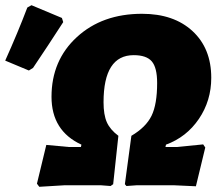

<svg xmlns="http://www.w3.org/2000/svg" viewBox="-35 -712 850 738"><path d="M70 -683 86 -692 203 -643 208 -627Q150 -537 92 -451L76 -441L-15 -479Q34 -588 70 -683ZM116 6 107 -6 143 -155 229 -147H276L278 -156Q163 -209 163 -340Q163 -480 260.5 -569.5Q358 -659 511 -659Q633 -659 705 -592.5Q777 -526 777 -413Q777 -325 729.5 -255Q682 -185 603 -156L601 -147H645L746 -157L754 -145L718 4L631 0H492L451 3L445 -4L470 -190Q526 -223 547.5 -267Q569 -311 569 -393Q569 -452 548.5 -476Q528 -500 479 -500Q363 -500 363 -319Q363 -271 375.5 -242.5Q388 -214 420 -190L400 -4L390 3L351 0H215Z"/></svg>

Font: Alegreya Sans SC Black
Style: Italic
Weight: 900
Italic angle: -7°
Designer: Juan Pablo del Peral
Foundry: Huerta Tipografica
Version: Version 2.007